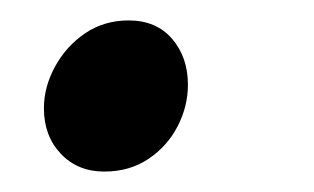

<svg xmlns="http://www.w3.org/2000/svg" viewBox="-20 -156 307 188"><path d="M82 12Q56 12 39.5 -5.5Q23 -23 23 -50Q23 -71 34 -91Q45 -111 63.5 -123.5Q82 -136 106 -136Q133 -136 148.5 -118Q164 -100 164 -73Q164 -52 154 -32.5Q144 -13 125.5 -0.5Q107 12 82 12Z"/></svg>

Font: Source Sans 3 ExtraLight SemiBold
Style: Italic
Weight: 600
Italic angle: -11°
Version: Version 3.052;hotconv 1.1.0;makeotfexe 2.6.0